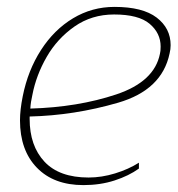

<svg xmlns="http://www.w3.org/2000/svg" viewBox="-20 -527 515 557"><path d="M475 -396Q475 -384 472 -372Q450 -266 322.5 -229Q195 -192 66 -189V-182Q66 -104 109 -58Q152 -12 237 -12Q275 -12 314 -24Q353 -36 383 -55V-38Q354 -17 312.5 -3.5Q271 10 222 10Q136 10 87 -40.5Q38 -91 38 -178Q38 -208 46 -248Q61 -323 99 -382Q137 -441 192 -474Q247 -507 312 -507Q394 -507 434.5 -476Q475 -445 475 -396ZM446 -392Q446 -431 414 -458Q382 -485 311 -485Q246 -485 196 -450Q146 -415 115.5 -362Q85 -309 74 -252Q69 -231 68 -212Q206 -216 317 -253Q428 -290 444 -371Q446 -378 446 -392Z"/></svg>

Font: Trirong Thin
Style: Italic
Weight: 250
Italic angle: -12°
Designer: Katatrad Team
Foundry: CadsonDemak
Version: Version 1.001